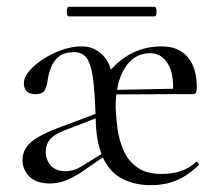

<svg xmlns="http://www.w3.org/2000/svg" viewBox="-20 -531 632 563"><path d="M422 12Q378 12 342 -5Q306 -22 285 -62.5Q264 -103 261 -170Q259 -241 254.5 -287Q250 -333 237.5 -355.5Q225 -378 198 -378Q169 -378 153 -365.5Q137 -353 129.5 -333Q122 -313 119 -291Q118 -281 112 -268Q106 -255 84 -255Q66 -255 58 -263.5Q50 -272 50 -287Q50 -304 65.5 -322.5Q81 -341 106.5 -357.5Q132 -374 161.5 -384.5Q191 -395 220 -395Q256 -395 281.5 -369Q307 -343 309 -299Q309 -286 311.5 -275.5Q314 -265 316.5 -251Q319 -237 319 -215Q320 -187 324.5 -154Q329 -121 342 -90.5Q355 -60 382 -40.5Q409 -21 453 -21Q485 -21 509.5 -29Q534 -37 555 -56Q557 -58 560.5 -53.5Q564 -49 562 -46Q529 -15 496 -1.5Q463 12 422 12ZM297 -254 296 -267 499 -271V-255ZM319 -215 285 -299Q312 -343 356 -369Q400 -395 454 -395Q504 -395 530.5 -363.5Q557 -332 557 -276Q557 -265 555 -260Q553 -255 545 -255H487Q491 -314 472 -344.5Q453 -375 420 -375Q373 -375 346 -331.5Q319 -288 319 -215ZM127 7Q86 7 66 -13.5Q46 -34 46 -62Q46 -82 56.5 -98Q67 -114 89.5 -127.5Q112 -141 148 -155L268 -200L271 -188L165 -147Q136 -135 125 -120.5Q114 -106 114 -86Q114 -64 128 -46.5Q142 -29 173 -29Q182 -29 194 -32Q206 -35 222 -45L287 -85L288 -74L214 -23Q188 -7 168 0Q148 7 127 7ZM182 -483Q178 -483 176.5 -490Q175 -497 176.5 -504Q178 -511 182 -511H433Q437 -511 438.5 -504Q440 -497 438.5 -490Q437 -483 433 -483Z"/></svg>

Font: Cormorant Garamond Light
Style: Regular
Weight: 400
Version: Version 4.001